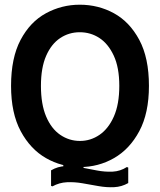

<svg xmlns="http://www.w3.org/2000/svg" viewBox="-20 -732 681 816"><path d="M27 -367Q27 -486 67.5 -562.5Q108 -639 175 -675.5Q242 -712 319 -712Q398 -712 464.5 -675.5Q531 -639 572 -562.5Q613 -486 613 -367Q613 -251 572 -174.5Q531 -98 464.5 -60Q398 -22 320 -22Q242 -22 175.5 -60Q109 -98 68 -174.5Q27 -251 27 -367ZM154 -367Q154 -289 176 -237Q198 -185 236 -159Q274 -133 320 -133Q365 -133 403 -159Q441 -185 464 -237Q487 -289 487 -367Q487 -445 463.5 -495.5Q440 -546 402.5 -570.5Q365 -595 319 -595Q273 -595 235.5 -570Q198 -545 176 -494.5Q154 -444 154 -367ZM525 -20V46Q497 62 465 63.5Q433 65 399 59Q365 53 331 47Q297 41 264.5 42.5Q232 44 203 60L197 58V-8Q226 -25 258 -26Q290 -27 324 -20.5Q358 -14 392 -7.5Q426 -1 458.5 -2.5Q491 -4 519 -22ZM249 -37H335V-12H249Z"/></svg>

Font: Phudu Light Medium
Style: Regular
Weight: 500
Version: Version 1.005;gftools[0.9.23]